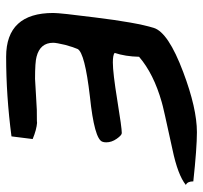

<svg xmlns="http://www.w3.org/2000/svg" viewBox="-38 -708 665 629"><g transform="rotate(90 294.5 -393.5)"><path d="M585.9 -669.9Q553.7 -643.6 469.7 -626Q325.2 -594.7 314.5 -590.8Q221.7 -564.5 166 -516.6Q165 -471.7 153.3 -436.5Q160.2 -430.7 184.6 -430.7Q218.8 -430.7 308.6 -445.3Q398.4 -460 416 -460Q422.9 -460 434.6 -443.4Q446.3 -426.8 446.3 -409.2Q446.3 -401.4 444.3 -396.5Q435.5 -370.1 295.9 -355.5Q153.3 -338.9 140.6 -315.4Q134.8 -302.7 127 -274.4Q120.1 -245.1 120.1 -235.4Q120.1 -192.4 166 -180.7Q183.6 -175.8 238.3 -175.8Q244.1 -175.8 288.1 -178.7Q333 -181.6 339.8 -181.6Q387.7 -181.6 380.9 -182.6Q405.3 -180.7 435.5 -168Q432.6 -144.5 426.8 -98.6Q293.9 -81.1 166 -81.1Q22.5 -81.1 22.5 -235.4Q22.5 -258.8 37.1 -372.1Q53.7 -507.8 71.3 -564.5Q85.9 -612.3 215.8 -661.1Q335 -706.1 413.1 -706.1Q464.8 -706.1 574.2 -694.3Q574.2 -674.8 585.9 -669.9Z"/></g></svg>

Font: Lazy Dog
Style: Regular
Weight: 400
Version: July 2001 - Freeware